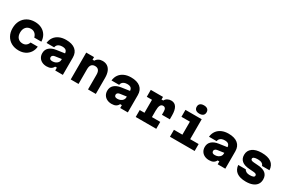

<svg xmlns="http://www.w3.org/2000/svg" viewBox="149 -2351 5703 3838"><g transform="rotate(30 3000.0 -432.0)"><path d="M396 20Q298 20 224.5 -21Q151 -62 110.5 -135.5Q70 -209 70 -307Q70 -407 111 -482Q152 -557 226 -598.5Q300 -640 398 -640Q488 -640 555.5 -605Q623 -570 662 -507Q701 -444 704 -360H540Q527 -416 489.5 -448Q452 -480 398 -480Q327 -480 285.5 -433.5Q244 -387 244 -307Q244 -229 285 -184.5Q326 -140 396 -140Q443 -140 477 -166Q511 -192 526 -238H692Q685 -161 645.5 -102.5Q606 -44 542 -12Q478 20 396 20Z M1242 -396V-266L1082 -243Q1054 -239 1036 -223.5Q1018 -208 1018 -186Q1018 -159 1034.5 -144.5Q1051 -130 1088 -130Q1129 -130 1161.5 -145Q1194 -160 1213 -185.5Q1232 -211 1232 -242V-380Q1232 -434 1205 -460Q1178 -486 1118 -486Q1079 -486 1049.5 -474.5Q1020 -463 1003 -441.5Q986 -420 982 -390H806Q814 -468 854.5 -524Q895 -580 962.5 -610Q1030 -640 1118 -640Q1258 -640 1333 -578Q1408 -516 1408 -400V0H1232V-66H1192Q1173 -26 1136 -5Q1099 16 1040 16Q978 16 931.5 -7.5Q885 -31 859.5 -73.5Q834 -116 834 -172Q834 -252 888.5 -302Q943 -352 1043 -367Z M1590 0V-620H1770V-560H1810Q1831 -598 1870 -619Q1909 -640 1960 -640Q2027 -640 2073.5 -608.5Q2120 -577 2144.5 -517Q2169 -457 2169 -370V0H1989V-340Q1989 -408 1961.5 -442Q1934 -476 1880 -476Q1825 -476 1797.5 -442Q1770 -408 1770 -340V0Z M2742 -396V-266L2582 -243Q2554 -239 2536 -223.5Q2518 -208 2518 -186Q2518 -159 2534.5 -144.5Q2551 -130 2588 -130Q2629 -130 2661.5 -145Q2694 -160 2713 -185.5Q2732 -211 2732 -242V-380Q2732 -434 2705 -460Q2678 -486 2618 -486Q2579 -486 2549.5 -474.5Q2520 -463 2503 -441.5Q2486 -420 2482 -390H2306Q2314 -468 2354.5 -524Q2395 -580 2462.5 -610Q2530 -640 2618 -640Q2758 -640 2833 -578Q2908 -516 2908 -400V0H2732V-66H2692Q2673 -26 2636 -5Q2599 16 2540 16Q2478 16 2431.5 -7.5Q2385 -31 2359.5 -73.5Q2334 -116 2334 -172Q2334 -252 2388.5 -302Q2443 -352 2543 -367Z M3080 -620H3362V-560H3402Q3421 -598 3459 -619Q3497 -640 3544 -640Q3624 -640 3664 -576.5Q3704 -513 3704 -388V-300H3522V-374Q3522 -468 3454 -468Q3412 -468 3392 -428.5Q3372 -389 3372 -306V-160H3564V0H3090V-160H3200V-460H3080Z M3880 -620H4255V-160H4450V0H3880V-160H4075V-460H3880ZM4157 -692Q4102 -692 4072.5 -717Q4043 -742 4043 -788Q4043 -834 4072.5 -859Q4102 -884 4157 -884Q4212 -884 4241.5 -859Q4271 -834 4271 -788Q4271 -742 4241.5 -717Q4212 -692 4157 -692Z M4992 -396V-266L4832 -243Q4804 -239 4786 -223.5Q4768 -208 4768 -186Q4768 -159 4784.5 -144.5Q4801 -130 4838 -130Q4879 -130 4911.5 -145Q4944 -160 4963 -185.5Q4982 -211 4982 -242V-380Q4982 -434 4955 -460Q4928 -486 4868 -486Q4829 -486 4799.5 -474.5Q4770 -463 4753 -441.5Q4736 -420 4732 -390H4556Q4564 -468 4604.5 -524Q4645 -580 4712.5 -610Q4780 -640 4868 -640Q5008 -640 5083 -578Q5158 -516 5158 -400V0H4982V-66H4942Q4923 -26 4886 -5Q4849 16 4790 16Q4728 16 4681.5 -7.5Q4635 -31 4609.5 -73.5Q4584 -116 4584 -172Q4584 -252 4638.5 -302Q4693 -352 4793 -367Z M5518 -194Q5532 -166 5563 -149Q5594 -132 5640 -132Q5695 -132 5722.5 -144Q5750 -156 5750 -180Q5750 -203 5732.5 -214Q5715 -225 5676 -228L5570 -236Q5458 -244 5401 -292.5Q5344 -341 5344 -429Q5344 -527 5420 -583.5Q5496 -640 5632 -640Q5778 -640 5855 -583.5Q5932 -527 5938 -414H5766Q5756 -449 5722.5 -468.5Q5689 -488 5632 -488Q5574 -488 5545 -475.5Q5516 -463 5516 -438Q5516 -418 5533.5 -407Q5551 -396 5590 -393L5696 -385Q5809 -377 5865.5 -328.5Q5922 -280 5922 -191Q5922 -124 5889 -77Q5856 -30 5793 -5Q5730 20 5640 20Q5503 20 5428.5 -34Q5354 -88 5344 -194Z"/></g></svg>

Font: Martian Mono SemiExpanded ExtraBold
Style: Regular
Weight: 800
Width: 6
Designer: Roman Shamin
Foundry: Evil Martians
Version: Version 1.000